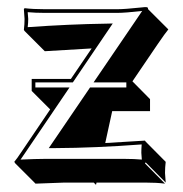

<svg xmlns="http://www.w3.org/2000/svg" viewBox="-20 -455 512 538"><path d="M351.1 -227.1 400.4 -177.2V-143.6H294.4L274.9 -54.2Q274.9 -54.2 386.2 -61L388.2 -58.1L444.3 -1.5Q442.4 14.2 442.4 29.8Q442.4 33.7 444.3 56.6L388.2 0L386.2 2.9L442.4 59.6Q418.9 56.6 386.7 56.6H250.5L249 63L242.7 56.6H160.6Q160.6 56.6 79.6 59.6L22.9 2.9L20 -1.5Q26.9 -9.3 42 -32.2L120.6 -148.4L68.8 -200.2V-233.9H178.7L236.8 -319.3Q236.8 -319.3 105.5 -311.5L48.8 -368.2L46.9 -371.1Q48.8 -387.2 48.8 -401.9Q48.8 -405.3 46.9 -429.2L48.8 -432.1Q71.8 -429.2 105 -429.2H309.1Q329.6 -429.2 376 -434.1Q388.2 -435.5 389.6 -435.1Q392.1 -434.6 393.6 -434.1Q395 -431.6 395 -429.2L451.7 -372.6Q443.4 -362.8 421.4 -330.6ZM135.7 -40H116.7L232.4 -210H334V-224.1H242.2L356.9 -392.6Q373 -416 378.4 -424.3Q330.1 -418.9 309.1 -418.9H105Q78.6 -418.9 57.6 -420.9Q58.6 -407.7 59.1 -401.9Q59.1 -391.6 57.6 -378.9Q174.8 -387.2 276.9 -388.7L295.9 -389.2L184.1 -224.1H79.1V-210H174.8L50.3 -26.4Q48.8 -23.9 45.9 -20Q40 -11.7 37.6 -7.8Q81.5 -9.8 104 -9.8H330.1Q356.4 -9.8 377.4 -7.8Q376.5 -21.5 376 -26.9Q376 -37.1 377 -50.3Q245.6 -40.5 135.7 -40Z"/></svg>

Font: Linux Biolinum Shadow O
Style: Regular
Weight: 400
Designer: Philipp H. Poll
Foundry: Philipp H. Poll
Version: Version 1.0.4